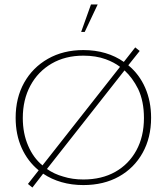

<svg xmlns="http://www.w3.org/2000/svg" viewBox="-20 -818 746 859"><path d="M125 21 105 5 153 -56Q104 -96 77 -156Q50 -216 50 -291Q50 -380 88 -448Q126 -516 194.5 -555Q263 -594 353 -594Q406 -594 451.5 -580.5Q497 -567 534 -541L585 -606L605 -590L554 -526Q603 -486 629.5 -425.5Q656 -365 656 -291Q656 -202 618 -134Q580 -66 512 -28Q444 10 353 10Q301 10 255.5 -3Q210 -16 173 -41ZM82 -290Q82 -221 106 -166Q129 -112 170 -78L517 -519Q491 -539 453 -553Q409 -569 353 -569Q272 -569 211 -533.5Q150 -498 116 -435Q82 -372 82 -290ZM190 -62Q223 -39 263 -28Q304 -15 353 -15Q435 -15 495.5 -49Q556 -83 590 -145Q624 -207 624 -290Q624 -365 598 -420Q573 -470 537 -503ZM343 -675 387 -798H417L359 -675Z"/></svg>

Font: Rokkitt SemiBold Thin
Style: Regular
Weight: 250
Version: Version 3.103